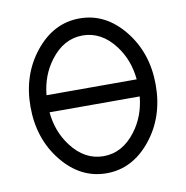

<svg xmlns="http://www.w3.org/2000/svg" viewBox="-76 -727 787 811"><g transform="rotate(-10 317.5 -322.0)"><path d="M510.7 -358.9Q502.9 -442.9 455.6 -505.4Q398.4 -581.1 317.4 -581.1Q236.3 -581.1 179.2 -505.4Q131.8 -442.9 124 -358.9ZM317.4 -63.5Q398.4 -63.5 455.6 -139.2Q502.9 -201.7 510.7 -285.6H124Q131.8 -201.7 179.2 -139.2Q236.3 -63.5 317.4 -63.5ZM317.4 9.8Q206.1 9.8 127.4 -87.4Q48.8 -184.6 48.8 -322.3Q48.8 -459.5 127.4 -556.9Q206.1 -654.3 317.4 -654.3Q428.7 -654.3 507.3 -556.9Q585.9 -459.5 585.9 -322.3Q585.9 -184.6 507.3 -87.4Q428.7 9.8 317.4 9.8Z"/></g></svg>

Font: Catrinity
Style: Regular
Weight: 400
Designer: Alexander Lange
Foundry: High-Logic / Made with FontCreator
Version: Version 2.090;May 20, 2024;FontCreator 15.0.0.2974 64-bit